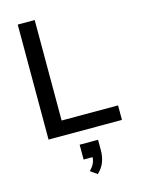

<svg xmlns="http://www.w3.org/2000/svg" viewBox="-142 -784 835 1137"><g transform="rotate(-15 276.0 -216.0)"><path d="M83 0V-705H187V-89H533V0ZM312 273 271 244Q290 224 298.5 206Q307 188 308 168H253V77H366V140Q366 179 353.5 212.5Q341 246 312 273Z"/></g></svg>

Font: Mulish SemiBold
Style: Regular
Weight: 600
Designer: Vernon Adams
Foundry: Vernon Adams
Version: Version 3.603; ttfautohint (v1.8.3)